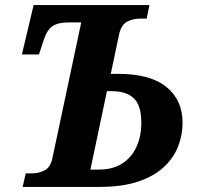

<svg xmlns="http://www.w3.org/2000/svg" viewBox="-20 -734 779 754"><path d="M69 0 81 -53H103Q133 -53 156 -65.5Q179 -78 186 -114L299 -646H250Q208 -646 186.5 -631.5Q165 -617 152 -578L133 -520H66L112 -714H567L556 -661H531Q501 -661 478.5 -648.5Q456 -636 448 -600L415 -444H444Q570 -444 633.5 -392.5Q697 -341 697 -252Q697 -204 679.5 -159Q662 -114 623.5 -78Q585 -42 522.5 -21Q460 0 371 0ZM335 -68H367Q424 -68 461 -92.5Q498 -117 516.5 -158.5Q535 -200 535 -252Q535 -320 505.5 -348Q476 -376 419 -376H400Z"/></svg>

Font: Noto Serif
Style: Bold Italic
Weight: 700
Italic angle: -12°
Designer: Monotype Design Team
Foundry: Monotype Imaging Inc.
Version: Version 2.013